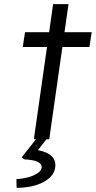

<svg xmlns="http://www.w3.org/2000/svg" viewBox="-20 -679 467 936"><path d="M145 0 239 -659H314L220 0ZM91 -450 102 -522H427L416 -450ZM61 237 60 194Q87 193 114.5 186Q142 179 161.5 166.5Q181 154 183 139Q185 123 170.5 114Q156 105 135 101.5Q114 98 98 98L86 88L167 -15H218L165 53Q212 62 233 83.5Q254 105 249 137Q246 163 227 182.5Q208 202 181 214Q154 226 122.5 231.5Q91 237 61 237Z"/></svg>

Font: Lexend Light
Style: Italic
Weight: 300
Italic angle: -8.13011°
Designer: Bonnie Shaver-Troup, Thomas Jockin
Foundry: Lexend
Version: Version 1.007